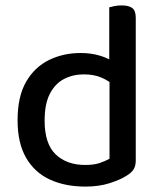

<svg xmlns="http://www.w3.org/2000/svg" viewBox="-20 -676 595 710"><path d="M385 -89V-416L482 -417V-82Q482 -62 473.5 -49Q465 -36 446 -25Q424 -11 385 1.5Q346 14 296 14Q221 14 164.5 -12Q108 -38 76.5 -92.5Q45 -147 45 -231Q45 -319 76.5 -373.5Q108 -428 161 -454Q214 -480 278 -480Q317 -480 350 -470Q383 -460 402 -445V-358Q385 -376 356.5 -388.5Q328 -401 290 -401Q250 -401 217 -384Q184 -367 164.5 -329.5Q145 -292 145 -230Q145 -144 186 -105Q227 -66 295 -66Q327 -66 348 -73Q369 -80 385 -89ZM482 -395 384 -394V-649Q391 -651 403.5 -653.5Q416 -656 429 -656Q457 -656 469.5 -646Q482 -636 482 -611Z"/></svg>

Font: Baloo Tamma 2 Medium
Style: Regular
Weight: 500
Designer: Divya Kowshik, Shuchita Grover and Ek Type
Foundry: Ek Type
Version: Version 1.700